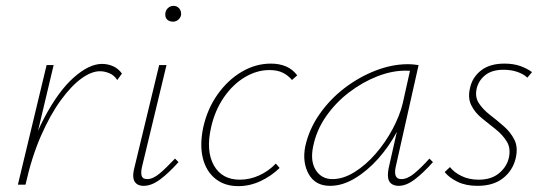

<svg xmlns="http://www.w3.org/2000/svg" viewBox="-20 -630 1860 655"><path d="M50 0Q82 -135 130.5 -227Q179 -319 231.5 -365.5Q284 -412 328 -412Q348 -412 366 -404Q384 -396 396 -379L380 -357Q370 -373 353.5 -380Q337 -387 321 -387Q292 -387 257.5 -362Q223 -337 187 -287.5Q151 -238 119.5 -166Q88 -94 67 0ZM41 0 139 -408H163L66 0Z M470 4Q455 4 446 -3Q437 -10 435 -23Q433 -36 438 -56L523 -408H548L464 -59Q460 -40 463.5 -29.5Q467 -19 482 -19Q502 -19 525 -38.5Q548 -58 577 -89L589 -77Q556 -40 526.5 -18Q497 4 470 4ZM570 -556Q562 -556 555.5 -559.5Q549 -563 546 -569.5Q543 -576 544 -584Q545 -595 553 -602.5Q561 -610 572 -610Q580 -610 586 -606Q592 -602 595 -596Q598 -590 598 -581Q597 -571 589 -563.5Q581 -556 570 -556Z M793 5Q746 5 714.5 -20.5Q683 -46 672 -90.5Q661 -135 673 -194Q687 -258 722 -307.5Q757 -357 804.5 -385Q852 -413 904 -413Q933 -413 955.5 -403.5Q978 -394 994 -373L976 -357Q964 -372 945.5 -381.5Q927 -391 899 -391Q856 -391 815 -366.5Q774 -342 743.5 -297.5Q713 -253 700 -195Q682 -115 709.5 -66Q737 -17 798 -17Q832 -17 864 -31.5Q896 -46 921 -72L934 -57Q905 -29 868.5 -12Q832 5 793 5Z M1106 4Q1056 4 1033.5 -35.5Q1011 -75 1021 -129Q1034 -189 1070 -240.5Q1106 -292 1156 -330Q1206 -368 1262 -389.5Q1318 -411 1371 -411Q1382 -411 1391 -410Q1400 -409 1408 -408L1330 -61Q1321 -19 1349 -19Q1370 -19 1393.5 -38.5Q1417 -58 1445 -89L1457 -77Q1424 -40 1395 -18Q1366 4 1340 4Q1325 4 1315.5 -3Q1306 -10 1304 -23.5Q1302 -37 1306 -57L1348 -243L1371 -277Q1360 -229 1333.5 -179.5Q1307 -130 1270 -88.5Q1233 -47 1190.5 -21.5Q1148 4 1106 4ZM1114 -19Q1151 -19 1189.5 -43Q1228 -67 1261.5 -105.5Q1295 -144 1319.5 -190Q1344 -236 1354 -278L1381 -399L1394 -386Q1389 -388 1380 -388.5Q1371 -389 1363 -389Q1317 -389 1267 -369.5Q1217 -350 1171 -315Q1125 -280 1092 -232.5Q1059 -185 1048 -129Q1038 -80 1057.5 -49.5Q1077 -19 1114 -19Z M1609 4Q1569 4 1540.5 -10Q1512 -24 1497 -43L1515 -60Q1529 -42 1554.5 -29.5Q1580 -17 1613 -17Q1656 -17 1682.5 -39Q1709 -61 1716 -92Q1723 -124 1709 -147Q1695 -170 1671 -189Q1647 -208 1623.5 -227Q1600 -246 1587.5 -271.5Q1575 -297 1584 -332Q1592 -367 1621.5 -390Q1651 -413 1701 -413Q1732 -413 1755.5 -404.5Q1779 -396 1795 -384L1779 -365Q1767 -377 1745.5 -384.5Q1724 -392 1698 -392Q1659 -392 1636.5 -374.5Q1614 -357 1607 -331Q1599 -301 1613 -279Q1627 -257 1651 -238.5Q1675 -220 1698.5 -199.5Q1722 -179 1735 -153Q1748 -127 1739 -89Q1729 -48 1696 -22Q1663 4 1609 4Z"/></svg>

Font: Ysabeau Infant Thin
Style: Italic
Weight: 250
Italic angle: -12°
Designer: Christian Thalmann (Catharsis Fonts)
Version: Version 2.001;gftools[0.9.30]; featfreeze: ss01,ss02,lnum